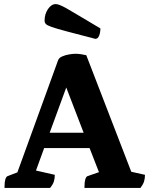

<svg xmlns="http://www.w3.org/2000/svg" viewBox="-20 -919 731 939"><path d="M2 0Q2 -53 18 -58L65 -76L264 -624Q268 -636 284 -643Q300 -650 318.5 -653Q337 -656 348 -656Q362 -656 375.5 -654Q389 -652 402 -649L622 -79L689 -64Q689 -46 684.5 -31.5Q680 -17 667 0H393Q393 -53 409 -58L464 -77L418 -195H196L156 -85L248 -64Q248 -46 243.5 -31.5Q239 -17 225 0ZM223 -270H389L304 -491ZM446 -729Q357 -752 306.5 -765.5Q256 -779 233 -787Q210 -795 204 -802Q198 -809 198 -818Q198 -850 214.5 -874.5Q231 -899 253 -899Q260 -899 272 -894.5Q284 -890 306.5 -877.5Q329 -865 368.5 -841Q408 -817 471 -780Q471 -761 465 -745Q459 -729 446 -729Z"/></svg>

Font: Petrona ExtraBold
Style: Regular
Weight: 800
Designer: Ringo R. Seeber
Foundry: Ringo R. Seeber
Version: Version 2.001; ttfautohint (v1.8.3)